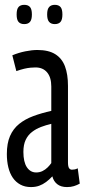

<svg xmlns="http://www.w3.org/2000/svg" viewBox="-20 -749 344 779"><path d="M7.8 -124Q7.8 -167.5 20.6 -197Q33.5 -226.6 57.6 -246.1Q81.8 -265.6 114.9 -277.9Q148.1 -290.3 188.1 -299.1V-398.1Q188.1 -435.1 171.1 -455.3Q154.2 -475.4 124 -475.4Q115.6 -475.4 104 -474.4Q92.4 -473.4 78.2 -470.1Q64.1 -466.7 46.3 -460.5L30 -524.6Q56.1 -535.5 83 -540.8Q109.9 -546.2 131.5 -546.2Q177.1 -546.2 204.3 -529.1Q231.6 -512 243.7 -479.6Q255.8 -447.2 255.8 -400.5V-90.6Q255.8 -73.2 260.2 -66.8Q264.6 -60.5 271.7 -60.5Q277.1 -60.5 283.1 -61.6Q289.2 -62.8 295.4 -66.2L303.6 -4Q292.4 2.3 280.1 6.1Q267.9 10 251.9 10Q227 10 212.2 -1.8Q197.4 -13.5 192.4 -33.5Q180.2 -20.5 167 -10.6Q153.8 -0.8 139.1 4.6Q124.4 10 105.5 10Q81.2 10 62.7 0Q44.2 -10 32 -27.7Q19.8 -45.5 13.8 -70.1Q7.8 -94.7 7.8 -124ZM74.9 -132.7Q74.9 -91.8 89 -70.5Q103.2 -49.3 126.8 -49.3Q140.8 -49.3 152.3 -54.9Q163.7 -60.5 172.8 -69.4Q181.9 -78.4 188.1 -87.3V-246.6Q166.6 -241.5 146.5 -233.9Q126.3 -226.3 109.9 -213.6Q93.4 -201 84.2 -181.5Q74.9 -162.1 74.9 -132.7ZM202.3 -651.2Q187.4 -651.2 179.4 -660.1Q171.3 -669 171.3 -690.3Q171.3 -711.9 179.4 -720.6Q187.4 -729.4 202.3 -729.4Q217.7 -729.4 225.5 -720.6Q233.2 -711.9 233.2 -690.3Q233.2 -669 225.5 -660.1Q217.7 -651.2 202.3 -651.2ZM78.4 -651.2Q63 -651.2 55.2 -660.1Q47.5 -669 47.5 -690.3Q47.5 -711.9 55.2 -720.6Q63 -729.4 78.4 -729.4Q93.9 -729.4 101.6 -720.6Q109.4 -711.9 109.4 -690.3Q109.4 -669 101.6 -660.1Q93.9 -651.2 78.4 -651.2Z"/></svg>

Font: Georama ExtraCondensed Thin
Style: Regular
Weight: 100
Width: 2
Designer: Jean-Baptiste Levee
Foundry: Production Type
Version: Version 1.001